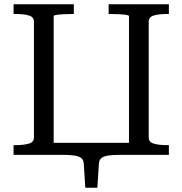

<svg xmlns="http://www.w3.org/2000/svg" viewBox="-20 -730 860 905"><path d="M44 -710H328V-664H319Q300 -664 280.5 -663Q261 -662 247 -660Q233 -658 233 -654V0H44V-46H55Q92 -46 116 -53Q140 -60 140 -82V-628Q140 -650 116 -657Q92 -664 55 -664H44ZM492 -710H776V-664H765Q729 -664 705 -657Q681 -650 681 -628V-82Q681 -60 705 -53Q729 -46 765 -46H776V0H588V-654Q588 -658 574 -660Q560 -662 540 -663Q520 -664 501 -664H492ZM171 0V-57H623V0H543Q509 0 488 3.5Q467 7 457 16Q447 25 446 43L439 155H382L375 43Q374 25 364 16Q354 7 333 3.5Q312 0 279 0Z"/></svg>

Font: Roboto Serif 28pt
Style: Regular
Weight: 400
Designer: Greg Gazdowicz
Foundry: Commercial Type
Version: Version 1.008